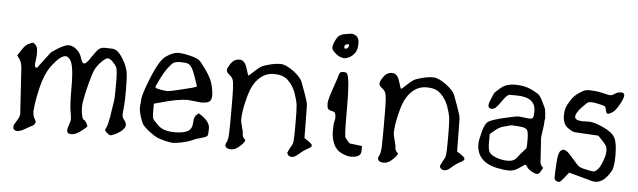

<svg xmlns="http://www.w3.org/2000/svg" viewBox="-44 -766 3182 957"><g transform="rotate(5 1547.0 -288.0)"><path d="M310.5 -7.8Q310.5 -17.6 317.4 -35.6Q324.2 -53.7 324.2 -65.4Q324.2 -77.1 318.8 -106Q313.5 -134.8 313.5 -210.9Q313.5 -287.1 307.6 -319.8Q301.8 -352.5 291 -363.3Q280.3 -374 276.4 -374.5Q272.5 -375 270.5 -375Q245.1 -375 204.1 -321.3Q169.9 -276.4 151.4 -192.4Q137.7 -129.9 135.7 -95.7Q135.7 -93.8 134.8 -91.8Q134.8 -63.5 144.5 -49.8Q151.4 -40 150.4 -33.2Q150.4 -30.3 148.4 -28.3Q144.5 -19.5 134.3 -14.6Q124 -9.8 100.6 3.9Q77.1 17.6 63.5 17.6Q47.9 17.6 43 6.8Q42 3.9 42 -4.4Q42 -12.7 55.7 -32.2Q70.3 -53.7 70.3 -69.3L55.7 -300.8Q53.7 -320.3 44.9 -336.9L30.3 -358.4L48.8 -386.7Q65.4 -413.1 82 -419.9Q98.6 -427.7 103 -427.7Q107.4 -427.7 115.7 -418.9Q124 -410.2 125.5 -398.4Q127 -386.7 127 -374Q127 -361.3 124.5 -344.2Q122.1 -327.1 122.1 -316.4Q122.1 -305.7 130.9 -305.7Q138.7 -305.7 137.7 -309.6V-310.5L192.4 -382.8Q192.4 -386.7 227.5 -408.7Q262.7 -430.7 282.2 -430.7Q301.8 -430.7 321.3 -414.1Q340.8 -397.5 348.1 -372.1Q355.5 -346.7 365.7 -346.7Q376 -346.7 394.5 -375Q413.1 -403.3 426.3 -418.5Q439.5 -433.6 460.9 -433.6Q482.4 -433.6 499 -432.6Q515.6 -431.6 529.8 -418.5Q543.9 -405.3 559.6 -377.4Q575.2 -349.6 580.1 -323.7Q585 -297.9 585 -234.9Q585 -171.9 582 -147Q579.1 -122.1 579.1 -108.9Q579.1 -95.7 589.4 -83.5Q599.6 -71.3 599.6 -58.6Q599.6 -45.9 584 -31.7Q568.4 -17.6 548.8 -8.8Q529.3 -1 524.4 -1V-2.9Q520.5 -2.9 509.8 -11.7Q499 -21.5 499 -24.4Q499 -25.4 499 -26.4Q499 -31.2 502.9 -36.1Q506.8 -42 511.2 -60.1Q515.6 -78.1 518.1 -93.3Q520.5 -108.4 523.9 -131.8Q527.3 -155.3 530.3 -171.9Q533.2 -188.5 533.2 -258.8Q533.2 -329.1 526.4 -342.3Q519.5 -355.5 505.4 -369.1Q491.2 -382.8 481.4 -382.8Q471.7 -382.8 452.1 -363.8Q432.6 -344.7 420.9 -322.8Q409.2 -300.8 391.6 -229Q374 -157.2 374 -130.9Q374 -104.5 378.9 -85.9Q384.8 -65.4 389.6 -66.4Q393.6 -67.4 402.3 -52.7Q409.2 -40 409.2 -37.1Q409.2 -36.1 408.2 -34.2Q405.3 -30.3 379.9 -10.3Q354.5 9.8 332.5 9.8Q310.5 9.8 310.5 -7.8Z M729.5 -126Q729.5 -112.3 732.9 -103.5Q736.3 -94.7 762.2 -70.3Q788.1 -45.9 839.8 -44.9H846.7Q889.6 -44.9 910.6 -57.1Q931.6 -69.3 932.6 -99.6Q933.6 -129.9 944.3 -138.7L957 -149.4L981.4 -132.8Q1013.7 -106.4 1013.7 -78.1Q1013.7 -49.8 1010.3 -42.5Q1006.8 -35.2 980 -28.3Q953.1 -21.5 934.6 -12.7Q916 -3.9 885.7 2.4Q855.5 8.8 841.8 8.8Q828.1 8.8 800.8 2Q773.4 -4.9 760.3 -10.7Q747.1 -16.6 721.2 -36.1Q695.3 -55.7 684.6 -71.3Q677.7 -83 669.9 -108.9Q662.1 -134.8 662.1 -147.5V-164.1Q664.1 -172.9 664.6 -189.9Q665 -207 679.7 -250Q729.5 -389.6 766.1 -415Q802.7 -440.4 828.1 -440.4Q853.5 -440.4 888.2 -431.6Q922.9 -422.9 934.6 -413.6Q946.3 -404.3 973.6 -364.7Q1001 -325.2 1008.3 -294.4Q1015.6 -263.7 1015.6 -242.7Q1015.6 -221.7 1004.9 -212.9Q994.1 -204.1 961.9 -204.1L896.5 -210.9Q846.7 -210.9 762.7 -186.5L729.5 -177.7ZM803.7 -384.8Q775.4 -356.4 752.4 -310.5Q729.5 -264.6 729.5 -260.7Q729.5 -254.9 754.4 -250.5Q779.3 -246.1 790.5 -246.1Q801.8 -246.1 844.7 -256.3Q887.7 -266.6 911.6 -272.9Q935.5 -279.3 935.5 -283.2Q914.1 -350.6 903.3 -369.1Q892.6 -387.7 880.4 -391.6Q868.2 -395.5 842.3 -395.5Q816.4 -395.5 803.7 -384.8Z M1216.8 -319.3Q1197.3 -290 1183.6 -229.5Q1169.9 -174.8 1169.9 -134.8Q1169.9 -126 1183.6 -75.2Q1183.6 -75.2 1183.6 -68.4Q1183.6 -49.8 1197.3 -39.1Q1199.2 -38.1 1199.2 -35.2Q1199.2 -26.4 1175.8 -4.9Q1154.3 15.6 1132.8 15.6Q1131.8 15.6 1130.9 15.6Q1111.3 14.6 1105.5 5.9Q1103.5 2 1102.5 -2.9Q1102.5 -8.8 1106.4 -15.6Q1114.3 -29.3 1115.7 -56.6Q1117.2 -84 1117.2 -172.4Q1117.2 -260.7 1115.7 -290Q1114.3 -319.3 1109.9 -331.5Q1105.5 -343.8 1091.3 -354.5Q1077.1 -365.2 1077.1 -376Q1077.1 -386.7 1093.3 -410.2Q1109.4 -433.6 1135.7 -433.6Q1162.1 -433.6 1173.3 -396Q1184.6 -358.4 1187 -358.4Q1189.5 -358.4 1211.4 -379.4Q1233.4 -400.4 1245.1 -407.2Q1256.8 -414.1 1286.6 -421.9Q1316.4 -429.7 1341.8 -429.7Q1367.2 -429.7 1405.8 -401.9Q1444.3 -374 1454.1 -347.2Q1463.9 -320.3 1476.1 -287.1Q1488.3 -253.9 1490.2 -234.4L1492.2 -72.3L1512.7 -58.6Q1532.2 -44.9 1532.2 -38.1Q1532.2 -30.3 1512.2 -20Q1492.2 -9.8 1472.2 8.3Q1452.1 26.4 1439 26.9Q1425.8 27.3 1418.9 19.5Q1413.1 13.7 1413.1 7.8Q1414.1 7.8 1414.1 5.9Q1416 0 1425.8 -18.6Q1437.5 -36.1 1439.5 -52.7Q1441.4 -69.3 1441.4 -138.7Q1441.4 -208 1439 -231Q1436.5 -253.9 1423.8 -290.5Q1411.1 -327.1 1383.8 -353.5Q1359.4 -377 1315.4 -377Q1315.4 -377 1304.7 -377Q1252 -373 1216.8 -319.3Z M1696.8 -606.9Q1719.2 -597.2 1719.2 -565.4Q1719.2 -533.7 1706.5 -516.6Q1693.8 -499.5 1678.2 -492.7Q1662.6 -485.8 1656.7 -485.8Q1650.9 -485.8 1638.2 -489.3Q1625.5 -492.7 1608.4 -507.3Q1591.3 -522 1591.3 -534.7Q1591.3 -547.4 1601.6 -568.8Q1611.8 -590.3 1623 -597.2Q1634.3 -604 1647.9 -606Q1661.6 -607.9 1669.9 -609.4Q1678.2 -610.8 1682.6 -610.8Q1687 -610.8 1696.8 -606.9ZM1671.4 -557.1Q1650.9 -556.2 1650.4 -544.9Q1649.9 -533.7 1656.2 -533.7Q1662.6 -533.7 1668 -539.1Q1673.3 -544.4 1673.3 -550.8Q1673.3 -557.1 1671.4 -557.1ZM1717.8 -65.4 1781.2 -57.6V-32.2Q1781.2 0 1729.5 0Q1710 0 1682.6 -13.2Q1655.3 -26.4 1642.6 -55.7Q1629.9 -85 1629.9 -120.6Q1629.9 -156.2 1633.3 -167Q1636.7 -177.7 1636.7 -186.5Q1636.7 -213.9 1624 -216.8Q1600.6 -220.7 1596.2 -229Q1591.8 -237.3 1591.8 -254.9Q1591.8 -272.5 1612.8 -332.5Q1633.8 -392.6 1636.2 -404.8Q1638.7 -417 1655.8 -417Q1672.9 -417 1675.8 -411.1Q1690.4 -385.7 1690.4 -244.1Q1690.4 -244.1 1690.4 -210Q1690.4 -96.7 1696.3 -90.8Q1707 -78.1 1717.8 -65.4Z M1980.5 -319.3Q1960.9 -290 1947.3 -229.5Q1933.6 -174.8 1933.6 -134.8Q1933.6 -126 1947.3 -75.2Q1947.3 -75.2 1947.3 -68.4Q1947.3 -49.8 1960.9 -39.1Q1962.9 -38.1 1962.9 -35.2Q1962.9 -26.4 1939.5 -4.9Q1918 15.6 1896.5 15.6Q1895.5 15.6 1894.5 15.6Q1875 14.6 1869.1 5.9Q1867.2 2 1866.2 -2.9Q1866.2 -8.8 1870.1 -15.6Q1877.9 -29.3 1879.4 -56.6Q1880.9 -84 1880.9 -172.4Q1880.9 -260.7 1879.4 -290Q1877.9 -319.3 1873.5 -331.5Q1869.1 -343.8 1855 -354.5Q1840.8 -365.2 1840.8 -376Q1840.8 -386.7 1856.9 -410.2Q1873 -433.6 1899.4 -433.6Q1925.8 -433.6 1937 -396Q1948.2 -358.4 1950.7 -358.4Q1953.1 -358.4 1975.1 -379.4Q1997.1 -400.4 2008.8 -407.2Q2020.5 -414.1 2050.3 -421.9Q2080.1 -429.7 2105.5 -429.7Q2130.9 -429.7 2169.4 -401.9Q2208 -374 2217.8 -347.2Q2227.5 -320.3 2239.7 -287.1Q2252 -253.9 2253.9 -234.4L2255.9 -72.3L2276.4 -58.6Q2295.9 -44.9 2295.9 -38.1Q2295.9 -30.3 2275.9 -20Q2255.9 -9.8 2235.8 8.3Q2215.8 26.4 2202.6 26.9Q2189.5 27.3 2182.6 19.5Q2176.8 13.7 2176.8 7.8Q2177.7 7.8 2177.7 5.9Q2179.7 0 2189.5 -18.6Q2201.2 -36.1 2203.1 -52.7Q2205.1 -69.3 2205.1 -138.7Q2205.1 -208 2202.6 -231Q2200.2 -253.9 2187.5 -290.5Q2174.8 -327.1 2147.5 -353.5Q2123 -377 2079.1 -377Q2079.1 -377 2068.4 -377Q2015.6 -373 1980.5 -319.3Z M2622.1 -306.6Q2622.1 -376 2524.4 -376Q2524.4 -376 2492.2 -376Q2480.5 -376 2459.5 -345.7Q2438.5 -315.4 2429.2 -307.1Q2419.9 -298.8 2408.2 -298.8Q2398.4 -298.8 2393.6 -306.6Q2391.6 -309.6 2391.6 -314.5Q2391.6 -322.3 2395.5 -333Q2412.1 -374 2414.1 -377.9Q2415 -379.9 2442.4 -404.3Q2469.7 -428.7 2516.1 -428.7Q2562.5 -428.7 2595.2 -413.1Q2627.9 -397.5 2637.2 -388.7Q2646.5 -379.9 2659.7 -352.1Q2672.9 -324.2 2673.8 -321.3Q2674.8 -318.4 2676.8 -300.8Q2678.7 -277.3 2678.7 -273.4Q2677.7 -268.6 2676.8 -263.7Q2676.8 -247.1 2671.9 -213.9Q2667 -183.6 2667 -177.7Q2667 -176.8 2667 -175.8L2674.8 -54.7Q2675.8 -42 2686.5 -31.2L2690.4 -28.3L2680.7 -10.7Q2672.9 4.9 2662.1 4.9Q2662.1 4.9 2661.1 4.9Q2651.4 4.9 2633.8 -5.4Q2616.2 -15.6 2609.4 -27.3Q2604.5 -35.2 2600.6 -36.1Q2596.7 -35.2 2594.7 -33.2Q2586.9 -27.3 2565.9 -13.7Q2544.9 0 2520.5 0Q2496.1 0 2459 -7.8Q2374 -26.4 2360.4 -93.8Q2358.4 -104.5 2358.4 -120.1Q2358.4 -135.7 2369.6 -179.7Q2380.9 -223.6 2399.4 -234.4Q2418 -245.1 2475.1 -258.8Q2532.2 -272.5 2547.9 -272.5L2599.6 -266.6Q2611.3 -266.6 2616.7 -271Q2622.1 -275.4 2622.1 -306.6ZM2432.6 -191.4 2410.2 -172.9V-129.9Q2410.2 -92.8 2419.4 -80.1Q2428.7 -67.4 2455.6 -57.6Q2482.4 -47.9 2512.2 -47.9Q2542 -47.9 2557.1 -68.8Q2572.3 -89.8 2585.4 -103Q2598.6 -116.2 2599.6 -122.6Q2600.6 -128.9 2600.6 -160.6Q2600.6 -192.4 2595.2 -206.1Q2589.8 -219.7 2560.1 -222.7Q2530.3 -225.6 2520.5 -225.6Q2510.7 -225.6 2505.4 -223.6Q2500 -221.7 2476.6 -215.8Q2453.1 -210 2432.6 -191.4Z M2770.5 -298.8Q2771.5 -314.5 2772 -319.8Q2772.5 -325.2 2775.4 -335.4Q2778.3 -345.7 2794.4 -372.1Q2810.5 -398.4 2834.5 -414.1Q2858.4 -429.7 2866.2 -431.6Q2874 -433.6 2884.3 -433.6Q2894.5 -433.6 2914.1 -432.1Q2933.6 -430.7 2959 -424.3Q2984.4 -418 2988.8 -418Q2993.2 -418 2997.6 -418.5Q3002 -418.9 3015.1 -427.7Q3028.3 -436.5 3044.9 -436.5Q3061.5 -436.5 3061.5 -422.4Q3061.5 -408.2 3042.5 -374.5Q3023.4 -340.8 3007.8 -333Q2995.1 -325.2 2991.2 -325.2H2985.4Q2979.5 -327.1 2977.1 -341.8Q2974.6 -356.4 2969.2 -360.4Q2963.9 -364.3 2938 -369.6Q2912.1 -375 2902.8 -375Q2893.6 -375 2886.7 -373Q2879.9 -371.1 2853.5 -342.8Q2827.1 -314.5 2827.1 -295.4Q2827.1 -276.4 2872.1 -276.4Q2873 -276.4 2874 -276.9Q2875 -277.3 2898.9 -277.3Q2922.9 -277.3 2968.8 -256.8Q3014.6 -236.3 3029.3 -210.4Q3043.9 -184.6 3043.9 -121.6Q3043.9 -58.6 3031.2 -41Q2999 16.6 2956.1 18.6Q2941.4 18.6 2907.2 7.8L2821.3 -15.6L2799.8 11.7Q2781.2 35.2 2774.9 35.2Q2768.6 35.2 2759.8 30.8Q2751 26.4 2751 11.7Q2751 -2.9 2753.4 -45.4Q2755.9 -87.9 2760.3 -102.5Q2764.6 -117.2 2772 -122.1Q2779.3 -127 2785.2 -127Q2791 -127 2801.8 -119.6Q2812.5 -112.3 2836.9 -83Q2861.3 -53.7 2871.1 -48.3Q2880.9 -43 2907.2 -37.6Q2933.6 -32.2 2938 -32.2Q2942.4 -32.2 2946.8 -33.2Q2951.2 -34.2 2962.4 -44.9Q2973.6 -55.7 2985.4 -87.4Q2997.1 -119.1 2997.1 -137.2Q2997.1 -155.3 2992.2 -164.1Q2987.3 -172.9 2973.6 -187.5L2950.2 -211.9L2831.1 -218.8Q2817.4 -220.7 2793.9 -238.3Q2770.5 -255.9 2770.5 -298.8Z"/></g></svg>

Font: Drukaatie burti
Style: Light
Weight: 300
Version: Version 0.14